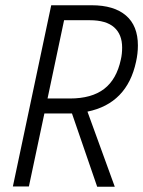

<svg xmlns="http://www.w3.org/2000/svg" viewBox="-20 -710 545 731"><path d="M505 -537Q505 -506 498 -475Q464 -316 313 -285L417 1H350L254 -278H237H149L90 0H29L175 -690H329Q414 -690 459.5 -651Q505 -612 505 -537ZM445 -529Q445 -579 414.5 -606Q384 -633 322 -633H224L161 -335H246Q329 -335 376.5 -371.5Q424 -408 440 -483Q445 -504 445 -529Z"/></svg>

Font: Decalotype Light Italic
Style: Regular
Weight: 300
Italic angle: -12°
Designer: Alfredo Marco Pradil
Foundry: Alfredo Marco Pradil
Version: Version 1.0